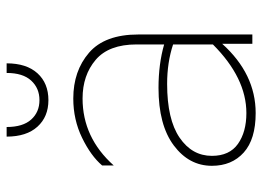

<svg xmlns="http://www.w3.org/2000/svg" viewBox="-126 -655 791 579"><g transform="rotate(-90 269.5 -365.5)"><path d="M218 -18Q324 -18 425 -119V-239Q371 -257 306 -257Q199 -257 144 -219.5Q89 -182 89 -122Q89 -69 125 -43.5Q161 -18 218 -18ZM425 -349Q425 -433 378.5 -472.5Q332 -512 262 -512Q144 -512 60 -418V-453Q89 -487 143.5 -513.5Q198 -540 262 -540Q345 -540 400 -492.5Q455 -445 455 -344V0H427V-91Q336 10 218 10Q139 10 99 -26Q59 -62 59 -122Q59 -191 120.5 -237Q182 -283 294 -283Q366 -283 425 -266ZM257 -615Q207 -615 177 -648Q147 -681 147 -741H176Q176 -692 198.5 -667Q221 -642 257 -642Q293 -642 316 -667Q339 -692 339 -741H368Q368 -681 338 -648Q308 -615 257 -615Z"/></g></svg>

Font: Roundo ExtraLight
Style: Regular
Weight: 250
Designer: Namrata Goyal (Gurmukhi), Shiva Nallaperumal (Latin)
Foundry: Indian Type Foundry
Version: Version 1.000;PS 1.0;hotconv 1.0.88;makeotf.lib2.5.647800